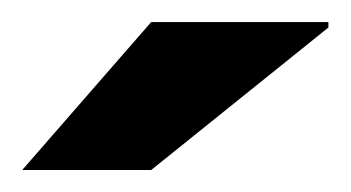

<svg xmlns="http://www.w3.org/2000/svg" viewBox="-20 -744 316 173"><path d="M0 -590.8 116.2 -724.1H275.9V-719.2L116.2 -590.8Z"/></svg>

Font: Archivo Expanded SemiBold
Style: Regular
Weight: 600
Width: 7
Designer: Hector Gatti
Foundry: Omnibus-Type
Version: Version 2.001